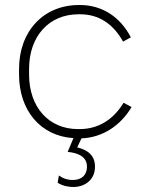

<svg xmlns="http://www.w3.org/2000/svg" viewBox="-20 -546 595 766"><path d="M275 200C311 200 359 177 359 119C359 73 329 52 288 42L305 6C387 3 460 -43 505 -119L473 -136C432 -68 371 -31 298 -31H291C175 -31 96 -118 96 -249V-271C96 -401 175 -489 293 -489H300C373 -489 431 -452 471 -380L502 -397C459 -480 386 -526 299 -526H295C154 -526 56 -422 56 -271V-249C56 -104 143 -3 273 5L250 60C293 64 327 80 327 119C327 153 305 172 271 172C247 172 230 165 215 154L210 183C225 193 247 200 275 200Z"/></svg>

Font: Fixel Text ExtraLight
Style: Regular
Weight: 200
Width: 4
Designer: AlfaBravo + MacPaw
Foundry: Kyrylo Tkachov, Marchela Mozhyna, Serhii Makarenko, Maria Weinstein, Zakhar Kryvoshyya
Version: Version 1.211